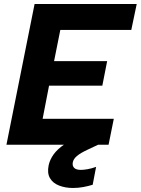

<svg xmlns="http://www.w3.org/2000/svg" viewBox="-20 -720 700 955"><path d="M633 -571H280L249 -416H513L489 -294H224L192 -129H546L520 0H12L152 -700H660ZM450 -73 470 -1 419 23Q380 41 362.5 56Q345 71 342 88Q339 105 349 115Q359 125 382 125Q396 125 416 121.5Q436 118 458 110L441 199Q418 206 393.5 210.5Q369 215 343 215Q305 215 274 203Q243 191 228.5 166Q214 141 222 102Q228 74 247 47.5Q266 21 304 -4.5Q342 -30 407 -55Z"/></svg>

Font: Albert Sans ExtraBold
Style: Italic
Weight: 800
Italic angle: -11.25°
Designer: Andreas Rasmussen
Foundry: a.Foundry
Version: Version 1.025